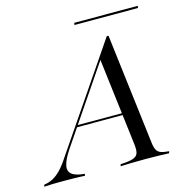

<svg xmlns="http://www.w3.org/2000/svg" viewBox="-160 -771 827 864"><g transform="rotate(-15 253.0 -338.5)"><path d="M-58.9 0 -56.5 -8.9Q-33.9 -12.1 -14.9 -22.2Q4 -32.3 22.6 -51.6Q41.1 -71 62.1 -103.2L387.9 -581.5H396L458.9 -64.5Q461.3 -44.4 467.7 -32.3Q474.2 -20.2 487.9 -15.3Q501.6 -10.5 525 -8.9L522.6 0Q504.8 -0.8 475.8 -1.6Q446.8 -2.4 413.7 -2.4Q375 -2.4 344.8 -1.6Q314.5 -0.8 296.8 0L299.2 -8.9Q337.1 -10.5 356 -16.5Q375 -22.6 380.2 -36.3Q385.5 -50 382.3 -77.4L332.3 -488.7L343.5 -501.6L94.4 -134.7Q66.9 -93.5 61.3 -66.9Q55.6 -40.3 73.4 -26.2Q91.1 -12.1 132.3 -8.9L130.6 0Q108.1 -1.6 80.6 -2Q53.2 -2.4 25 -2.4Q4 -2.4 -17.3 -2Q-38.7 -1.6 -58.9 0ZM149.2 -220.2 154.8 -229H402.4L403.2 -220.2ZM260.5 -667.7 262.1 -677.4H558.1L556.5 -667.7Z"/></g></svg>

Font: Playfair 144pt Light
Style: Italic
Weight: 300
Italic angle: -15.6°
Designer: Claus Eggers Sørensen
Foundry: Claus Eggers Sørensen
Version: Version 2.001;gftools[0.9.30]